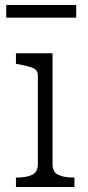

<svg xmlns="http://www.w3.org/2000/svg" viewBox="-20 -751 354 771"><path d="M5 -731H286V-680H5ZM191 -537V-92Q191 -60 214 -49Q237 -38 276 -38H279V0H44V-38H47Q86 -38 109 -49Q132 -60 132 -92V-448Q132 -470 112.5 -478Q93 -486 54 -493L44 -495V-537Z"/></svg>

Font: Roboto Serif ExtraLight
Style: Regular
Weight: 250
Version: Version 1.007